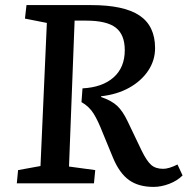

<svg xmlns="http://www.w3.org/2000/svg" viewBox="-20 -720 739 754"><path d="M304 -373Q382 -377 426 -416Q470 -455 470 -523Q470 -584 434.5 -611.5Q399 -639 318 -639H273L251 -66L354 -52L349 0H46L51 -52L139 -68L164 -630L78 -647L84 -700H338Q467 -700 528 -659Q589 -618 589 -531Q589 -483 562 -442.5Q535 -402 487.5 -375.5Q440 -349 377 -342V-339Q418 -325 440 -304.5Q462 -284 481 -244L536 -129Q556 -88 573.5 -72.5Q591 -57 621 -57Q643 -57 677 -74L697 -31Q676 -10 644.5 2Q613 14 583 14Q524 14 486.5 -13Q449 -40 424 -100L384 -197Q365 -246 347.5 -274Q330 -302 300 -319Z"/></svg>

Font: Literata 12pt Medium
Style: Italic
Weight: 500
Italic angle: -2°
Designer: Latin by Veronika Burian and Jose Scaglione. Greek by Irene Vlachou. Cyrillic by Vera Evstafieva
Foundry: TypeTogether
Version: Version 3.002